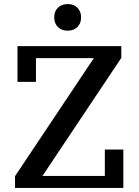

<svg xmlns="http://www.w3.org/2000/svg" viewBox="-20 -925 684 945"><path d="M54 -58 442 -639H157V-522H66V-698H577V-640L189 -59H496V-189H587V0H54ZM313 -774Q283 -774 265 -792Q247 -810 247 -838V-841Q247 -869 265 -887Q283 -905 313 -905Q343 -905 361 -887Q379 -869 379 -841V-838Q379 -810 361 -792Q343 -774 313 -774Z"/></svg>

Font: IBM Plex Serif Medm
Style: Regular
Weight: 500
Designer: Mike Abbink, Paul van der Laan, Pieter van Rosmalen
Foundry: Bold Monday
Version: Version 3.001